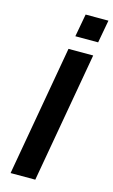

<svg xmlns="http://www.w3.org/2000/svg" viewBox="-133 -927 575 976"><g transform="rotate(15 155.0 -438.5)"><path d="M168 -757H288L310 -877H190ZM30 0H160L281 -686H151Z"/></g></svg>

Font: Archivo SemiBold
Style: Italic
Weight: 600
Italic angle: -10°
Designer: Hector Gatti
Foundry: Omnibus-Type
Version: Version 2.001